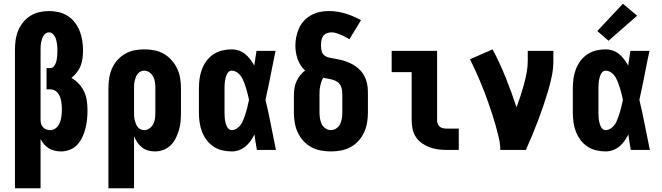

<svg xmlns="http://www.w3.org/2000/svg" viewBox="-20 -802 3540 1027"><path d="M60 205V-535Q60 -561 63.5 -587Q67 -613 77 -637.5Q87 -662 103.5 -682.5Q120 -703 142 -717Q164 -731 190 -737Q216 -743 242 -743Q242 -743 242 -743Q242 -743 242 -743Q268 -743 294 -737Q320 -731 342 -717Q364 -703 380.5 -681.5Q397 -660 406.5 -635.5Q416 -611 420 -585Q424 -559 424 -533Q424 -512 421.5 -491Q419 -470 411.5 -450.5Q404 -431 391 -414.5Q378 -398 362 -385Q384 -373 402 -353.5Q420 -334 430.5 -311Q441 -288 444.5 -262.5Q448 -237 448 -211Q448 -187 445.5 -162.5Q443 -138 437 -114.5Q431 -91 420.5 -68.5Q410 -46 393.5 -28Q377 -10 353.5 -1Q330 8 306 8Q289 8 272.5 4Q256 0 241.5 -8.5Q227 -17 216 -30Q205 -43 197 -58V205ZM248 -106Q260 -106 271 -111.5Q282 -117 289 -126.5Q296 -136 300.5 -147Q305 -158 307 -170Q309 -182 310 -194Q311 -206 311 -217Q311 -229 310 -240.5Q309 -252 307 -263Q305 -274 300.5 -285Q296 -296 289 -305Q282 -314 271.5 -319Q261 -324 250 -324H229V-438H250Q259 -438 265.5 -444.5Q272 -451 276 -459.5Q280 -468 282 -476.5Q284 -485 285 -494Q286 -503 286.5 -512Q287 -521 287 -530Q287 -540 286.5 -550Q286 -560 284.5 -569.5Q283 -579 280.5 -589Q278 -599 273 -607.5Q268 -616 260 -622.5Q252 -629 242 -629Q242 -629 242 -629Q242 -629 242 -629Q232 -629 224 -623Q216 -617 211.5 -609Q207 -601 204 -591.5Q201 -582 199.5 -573Q198 -564 197.5 -554.5Q197 -545 197 -535V-158Q197 -148 200.5 -138Q204 -128 211 -120.5Q218 -113 228 -109.5Q238 -106 248 -106Z M560 205V-330Q560 -357 564 -383.5Q568 -410 578.5 -434.5Q589 -459 607 -479.5Q625 -500 648 -513.5Q671 -527 697.5 -532.5Q724 -538 751 -538Q778 -538 805 -533Q832 -528 855.5 -514.5Q879 -501 897.5 -480.5Q916 -460 927.5 -435.5Q939 -411 943.5 -384Q948 -357 948 -330V-200Q948 -177 946 -153.5Q944 -130 937.5 -107.5Q931 -85 920.5 -63.5Q910 -42 893.5 -25.5Q877 -9 854.5 -0.5Q832 8 809 8Q790 8 772 3Q754 -2 739.5 -13.5Q725 -25 714.5 -40.5Q704 -56 697 -73V205ZM751 -106Q767 -106 780 -115.5Q793 -125 800 -139Q807 -153 809 -168.5Q811 -184 811 -200V-330Q811 -346 809 -361.5Q807 -377 800 -391Q793 -405 780 -414.5Q767 -424 751 -424Q741 -424 732 -419.5Q723 -415 716.5 -407Q710 -399 706.5 -389.5Q703 -380 700.5 -370Q698 -360 697.5 -350Q697 -340 697 -330V-200Q697 -190 697.5 -180Q698 -170 700.5 -160Q703 -150 706.5 -140.5Q710 -131 716 -123Q722 -115 731.5 -110.5Q741 -106 751 -106Z M1220 8Q1194 8 1168.5 2Q1143 -4 1121.5 -18.5Q1100 -33 1084.5 -54Q1069 -75 1060 -99Q1051 -123 1047.5 -148.5Q1044 -174 1044 -200V-330Q1044 -356 1047.5 -381.5Q1051 -407 1060 -431Q1069 -455 1084.5 -476Q1100 -497 1121.5 -511.5Q1143 -526 1168.5 -532Q1194 -538 1220 -538Q1239 -538 1258 -531.5Q1277 -525 1292 -512.5Q1307 -500 1319 -484Q1331 -468 1340 -451Q1343 -471 1346 -490.5Q1349 -510 1352 -530H1454Q1440 -465 1427.5 -399.5Q1415 -334 1400 -268Q1416 -202 1429 -134.5Q1442 -67 1456 0H1354Q1350 -21 1347 -41.5Q1344 -62 1341 -83Q1332 -65 1320.5 -48.5Q1309 -32 1293.5 -19Q1278 -6 1259 1Q1240 8 1220 8ZM1220 -106Q1232 -106 1243 -112.5Q1254 -119 1262.5 -128.5Q1271 -138 1276.5 -149.5Q1282 -161 1286 -172.5Q1290 -184 1294 -196Q1298 -208 1301 -220Q1304 -232 1306.5 -244Q1309 -256 1312 -268Q1309 -280 1306.5 -292Q1304 -304 1300.5 -315.5Q1297 -327 1293.5 -338.5Q1290 -350 1285.5 -361.5Q1281 -373 1275.5 -383.5Q1270 -394 1262 -403Q1254 -412 1243 -418Q1232 -424 1220 -424Q1210 -424 1203 -417.5Q1196 -411 1192.5 -402.5Q1189 -394 1186.5 -385Q1184 -376 1183 -367Q1182 -358 1181.5 -348.5Q1181 -339 1181 -330V-200Q1181 -191 1181.5 -181.5Q1182 -172 1183 -163Q1184 -154 1186.5 -145Q1189 -136 1192.5 -127.5Q1196 -119 1203 -112.5Q1210 -106 1220 -106Z M1750 8Q1723 8 1696 3Q1669 -2 1645 -15Q1621 -28 1602.5 -48.5Q1584 -69 1572.5 -94Q1561 -119 1556.5 -146Q1552 -173 1552 -200V-292Q1552 -311 1555 -330Q1558 -349 1565.5 -366Q1573 -383 1585 -398.5Q1597 -414 1612 -425Q1598 -437 1588 -453Q1578 -469 1572 -486Q1566 -503 1563 -521.5Q1560 -540 1560 -558Q1560 -583 1565 -606.5Q1570 -630 1580 -652Q1590 -674 1607 -692Q1624 -710 1645.5 -721.5Q1667 -733 1690.5 -738Q1714 -743 1739 -743Q1784 -743 1828 -729.5Q1872 -716 1911 -694L1849 -592Q1838 -599 1826.5 -605Q1815 -611 1803 -616Q1791 -621 1778.5 -625Q1766 -629 1753 -629Q1740 -629 1727.5 -624Q1715 -619 1708 -608.5Q1701 -598 1699 -585Q1697 -572 1697 -559Q1697 -544 1700.5 -529Q1704 -514 1716 -505Q1728 -496 1742.5 -493.5Q1757 -491 1771.5 -488Q1786 -485 1800.5 -482Q1815 -479 1829 -474Q1843 -469 1856.5 -462.5Q1870 -456 1882 -447.5Q1894 -439 1904.5 -428.5Q1915 -418 1923 -405.5Q1931 -393 1936 -379.5Q1941 -366 1944 -351.5Q1947 -337 1947.5 -322Q1948 -307 1948 -292V-200Q1948 -173 1943.5 -146Q1939 -119 1927.5 -94Q1916 -69 1897.5 -48.5Q1879 -28 1855 -15Q1831 -2 1804 3Q1777 8 1750 8ZM1750 -106Q1766 -106 1779.5 -115.5Q1793 -125 1799.5 -139Q1806 -153 1808.5 -168.5Q1811 -184 1811 -200V-292Q1811 -306 1809.5 -319Q1808 -332 1802 -344Q1796 -356 1785 -363.5Q1774 -371 1761 -375Q1748 -379 1735 -381Q1722 -383 1709 -386Q1702 -375 1698.5 -363.5Q1695 -352 1692.5 -340.5Q1690 -329 1689.5 -316.5Q1689 -304 1689 -292V-200Q1689 -184 1691.5 -168.5Q1694 -153 1700.5 -139Q1707 -125 1720.5 -115.5Q1734 -106 1750 -106Z M2370 0Q2346 0 2323 -3Q2300 -6 2278.5 -14Q2257 -22 2237.5 -35.5Q2218 -49 2205 -68.5Q2192 -88 2187 -111Q2182 -134 2182 -157V-416H2075V-530H2318V-157Q2318 -147 2322 -138Q2326 -129 2333.5 -123.5Q2341 -118 2350.5 -116Q2360 -114 2370 -114H2434V0Z M2656 0Q2656 -32 2648.5 -63.5Q2641 -95 2632.5 -126Q2624 -157 2614 -187.5Q2604 -218 2593.5 -248.5Q2583 -279 2571.5 -309Q2560 -339 2547.5 -368.5Q2535 -398 2521.5 -427.5Q2508 -457 2494 -485L2615 -538Q2654 -464 2685.5 -385.5Q2717 -307 2743 -228Q2754 -258 2764 -288.5Q2774 -319 2782.5 -350Q2791 -381 2797 -413Q2803 -445 2803 -477V-530H2940V-477Q2940 -435 2931.5 -394Q2923 -353 2911 -313Q2899 -273 2885.5 -233.5Q2872 -194 2857 -154.5Q2842 -115 2826 -76.5Q2810 -38 2793 0Z M3220 8Q3194 8 3168.5 2Q3143 -4 3121.5 -18.5Q3100 -33 3084.5 -54Q3069 -75 3060 -99Q3051 -123 3047.5 -148.5Q3044 -174 3044 -200V-330Q3044 -356 3047.5 -381.5Q3051 -407 3060 -431Q3069 -455 3084.5 -476Q3100 -497 3121.5 -511.5Q3143 -526 3168.5 -532Q3194 -538 3220 -538Q3239 -538 3258 -531.5Q3277 -525 3292 -512.5Q3307 -500 3319 -484Q3331 -468 3340 -451Q3343 -471 3346 -490.5Q3349 -510 3352 -530H3454Q3440 -465 3427.5 -399.5Q3415 -334 3400 -268Q3416 -202 3429 -134.5Q3442 -67 3456 0H3354Q3350 -21 3347 -41.5Q3344 -62 3341 -83Q3332 -65 3320.5 -48.5Q3309 -32 3293.5 -19Q3278 -6 3259 1Q3240 8 3220 8ZM3220 -106Q3232 -106 3243 -112.5Q3254 -119 3262.5 -128.5Q3271 -138 3276.5 -149.5Q3282 -161 3286 -172.5Q3290 -184 3294 -196Q3298 -208 3301 -220Q3304 -232 3306.5 -244Q3309 -256 3312 -268Q3309 -280 3306.5 -292Q3304 -304 3300.5 -315.5Q3297 -327 3293.5 -338.5Q3290 -350 3285.5 -361.5Q3281 -373 3275.5 -383.5Q3270 -394 3262 -403Q3254 -412 3243 -418Q3232 -424 3220 -424Q3210 -424 3203 -417.5Q3196 -411 3192.5 -402.5Q3189 -394 3186.5 -385Q3184 -376 3183 -367Q3182 -358 3181.5 -348.5Q3181 -339 3181 -330V-200Q3181 -191 3181.5 -181.5Q3182 -172 3183 -163Q3184 -154 3186.5 -145Q3189 -136 3192.5 -127.5Q3196 -119 3203 -112.5Q3210 -106 3220 -106ZM3235 -584 3175 -636 3312 -782 3388 -718Z"/></svg>

Font: Iosevka Slab Heavy
Style: Regular
Weight: 900
Monospace: yes
Designer: Belleve Invis
Foundry: Belleve Invis
Version: Version 11.1.0; ttfautohint (v1.8.3)